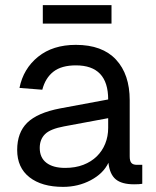

<svg xmlns="http://www.w3.org/2000/svg" viewBox="-20 -717 610 749"><path d="M226 12Q143 12 95 -25.5Q47 -63 47 -132Q47 -200 86.5 -238.5Q126 -277 214 -294L402 -329Q402 -462 276 -462Q220 -462 188.5 -437.5Q157 -413 145 -367L56 -374Q71 -449 128.5 -495.5Q186 -542 276 -542Q379 -542 432.5 -484.5Q486 -427 486 -326V-107Q486 -89 492.5 -81.5Q499 -74 514 -74H535V0Q530 1 521.5 1.5Q513 2 503 2Q455 2 431.5 -17.5Q408 -37 403 -82Q383 -40 334 -14Q285 12 226 12ZM234 -62Q274 -62 305 -74Q336 -86 357.5 -107Q379 -128 390.5 -156.5Q402 -185 402 -218V-256L230 -224Q176 -214 155.5 -193.5Q135 -173 135 -140Q135 -102 161 -82Q187 -62 234 -62ZM147 -625V-697H415V-625Z"/></svg>

Font: Geist
Style: Regular
Weight: 400
Designer: Basement.studio, Andrés Briganti, Mateo Zaragoza
Foundry: Basement.studio, Vercel, Andrés Briganti, Guido Ferreyra, Mateo Zaragoza
Version: Version 1.401